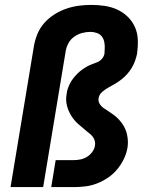

<svg xmlns="http://www.w3.org/2000/svg" viewBox="-20 -763 640 783"><path d="M23 0 118 -573Q122 -598 132 -623Q142 -648 160 -668.5Q178 -689 201.5 -704Q225 -719 250 -727.5Q275 -736 300.5 -739.5Q326 -743 352 -743Q380 -743 407 -739Q434 -735 458 -724Q482 -713 501 -694.5Q520 -676 530.5 -652Q541 -628 542 -600.5Q543 -573 539 -544Q536 -530 531 -515.5Q526 -501 518 -487.5Q510 -474 499.5 -462Q489 -450 476.5 -440Q464 -430 450.5 -422Q437 -414 423 -406.5Q409 -399 396.5 -388Q384 -377 382 -362Q380 -349 387 -338.5Q394 -328 404.5 -321Q415 -314 425 -307.5Q435 -301 445 -293.5Q455 -286 463.5 -277Q472 -268 479 -258Q486 -248 491 -236.5Q496 -225 498.5 -212.5Q501 -200 501.5 -187Q502 -174 500 -161Q496 -137 485 -114.5Q474 -92 458 -72.5Q442 -53 420.5 -38.5Q399 -24 376 -15Q353 -6 329 -3Q305 0 281 0H189L207 -110H281Q295 -110 309 -113Q323 -116 335 -123.5Q347 -131 356 -143Q365 -155 367 -168Q369 -177 367 -186Q365 -195 360.5 -202Q356 -209 350 -214.5Q344 -220 337 -225Q319 -240 301.5 -255Q284 -270 271.5 -289.5Q259 -309 253 -332.5Q247 -356 252 -381Q253 -392 257 -403Q261 -414 266.5 -424.5Q272 -435 279.5 -444.5Q287 -454 295.5 -462.5Q304 -471 313.5 -478Q323 -485 333.5 -491Q344 -497 355 -501Q366 -505 377 -509.5Q388 -514 396 -523.5Q404 -533 406 -544Q406 -549 406.5 -554Q407 -559 407 -563Q408 -577 405.5 -590.5Q403 -604 395.5 -614Q388 -624 375 -628.5Q362 -633 349 -633Q332 -633 315 -628.5Q298 -624 283 -613.5Q268 -603 259.5 -587.5Q251 -572 248 -555L156 0Z"/></svg>

Font: Iosevka SS04 XBd Ex Obl
Style: Regular
Weight: 800
Width: 7
Italic angle: -9°
Monospace: yes
Designer: Belleve Invis
Foundry: Belleve Invis
Version: Version 19.0.0; ttfautohint (v1.8.4)